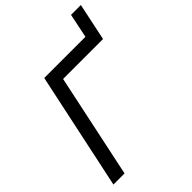

<svg xmlns="http://www.w3.org/2000/svg" viewBox="-241 -977 1097 1097"><g transform="rotate(-45 307.0 -428.5)"><path d="M20 0 170.9 -710H503.9L534.2 -856.9H613.8L565.9 -629.9H243.2L109.9 0Z"/></g></svg>

Font: Rawline Medium
Style: Italic
Weight: 500
Italic angle: -12°
Designer: Matt McInerney, Pablo Impallari, Rodrigo Fuenzalida
Foundry: Matt McInerney, Pablo Impallari, Rodrigo Fuenzalida
Version: Version 4.020;PS 004.020;hotconv 1.0.88;makeotf.lib2.5.64775